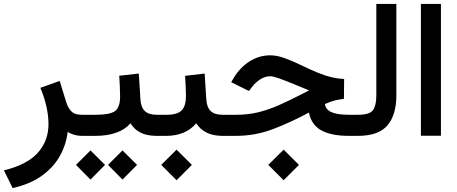

<svg xmlns="http://www.w3.org/2000/svg" viewBox="-39 -692 2329 978"><path d="M305.7 -20Q297.9 45.4 265.6 103Q233.4 160.6 173.8 203.4Q114.3 246.1 25.4 266.1L-19 175.8Q100.6 146.5 154.3 85.4Q208 24.4 208 -59.6Q208 -102.1 197.3 -149.9Q186.5 -197.8 166.5 -244.6L265.1 -279.8L298.3 -171.4Q310.5 -135.7 327.9 -121.6Q345.2 -107.4 376.5 -107.4H395.5V0H381.8Q356 0 336.7 -6.1Q317.4 -12.2 305.7 -20Z M770 0H758.3Q709.5 0 677.5 -16.1Q645.5 -32.2 625.5 -64Q597.7 -31.7 552.5 -15.9Q507.3 0 448.7 0H376V-107.4H449.7Q521 -107.4 546.6 -126Q572.3 -144.5 572.8 -198.7Q572.8 -224.6 571.3 -252.7Q569.8 -280.8 568.4 -306.2L668 -317.4L676.3 -186.5Q678.7 -145.5 698.5 -126.5Q718.3 -107.4 759.3 -107.4H770ZM511.2 147.9 585 74.2 659.2 147.9 585 222.7ZM348.1 147.9 421.9 74.2 496.1 147.9 421.9 222.7Z M1105.5 0H1093.8Q1002 0 960.4 -64Q934.1 -32.2 895.3 -16.1Q856.4 0 809.6 0H750.5V-107.4H809.6Q864.7 -107.4 886.5 -129.9Q908.2 -152.3 908.2 -203.6Q908.2 -228 906.7 -254.4Q905.3 -280.8 903.8 -305.7L1003.4 -317.4L1011.7 -187Q1014.2 -146 1033.9 -126.7Q1053.7 -107.4 1094.7 -107.4H1105.5ZM782.2 147.9 860.4 70.3 938.5 147.9 860.4 226.1Z M1327.6 147.9 1405.8 70.3 1483.9 147.9 1405.8 226.1ZM1712.9 -188.5Q1690.4 -186 1668.2 -180.7Q1646 -175.3 1616.2 -162.1Q1619.1 -134.8 1648.4 -121.1Q1677.7 -107.4 1738.8 -107.4H1765.1V0H1736.8Q1650.4 0 1598.9 -27.3Q1547.4 -54.7 1534.7 -118.7Q1445.3 -70.3 1353.8 -35.2Q1262.2 0 1164.1 0H1085.9V-107.4H1165.5Q1225.1 -107.4 1276.6 -120.1Q1328.1 -132.8 1381.3 -156.2Q1434.6 -179.7 1499 -212.9L1535.6 -231.9Q1525.9 -234.9 1512.5 -241Q1499 -247.1 1464.8 -260.7Q1415 -281.2 1383.3 -292.5Q1351.6 -303.7 1337.4 -303.7Q1312.5 -303.7 1288.3 -288.8Q1264.2 -273.9 1247.1 -252L1229 -228.5L1138.7 -273.4L1151.4 -294.9Q1182.6 -347.2 1231.2 -378.7Q1279.8 -410.2 1337.9 -410.2Q1370.6 -410.2 1408.7 -396.7Q1446.8 -383.3 1490.2 -362.3Q1543.5 -336.4 1581.5 -321Q1619.6 -305.7 1650.6 -298.3Q1681.6 -291 1713.9 -289.6Z M1745.6 0V-107.4H1785.2Q1844.7 -107.4 1861.3 -131.3Q1877.9 -155.3 1877.9 -206.5V-671.9H1980V-207Q1980 -106.9 1934.6 -53.5Q1889.2 0 1784.7 0Z M2105 -671.9H2207V-0.5H2105Z"/></svg>

Font: Vazir Medium FD-WOL-UI
Style: Medium-FD-WOL-UI
Weight: 500
Designer: Saber Rastikerdar
Foundry: Saber Rastikerdar
Version: Version 30.0.0